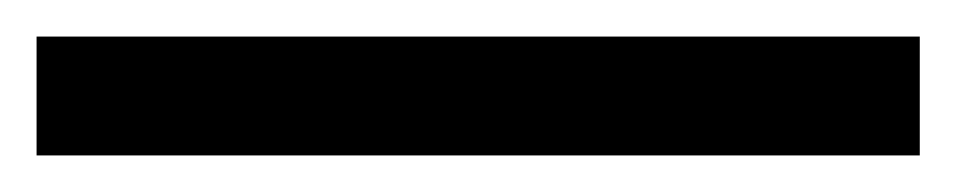

<svg xmlns="http://www.w3.org/2000/svg" viewBox="-23 -845 523 105"><path d="M480 -760H-3V-825H480Z"/></svg>

Font: Noto Sans Arabic SemiCondensed
Style: Regular
Weight: 400
Width: 4
Designer: Monotype Design Team, Nadine Chahine, Nizar Qandah and Khaled Hosny
Foundry: Monotype Imaging Inc.
Version: Version 2.012